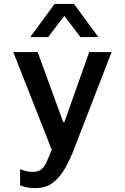

<svg xmlns="http://www.w3.org/2000/svg" viewBox="-20 -778 640 984"><path d="M162 186Q139 186 119.5 182.5Q100 179 83 172V89Q94 94 112 98.5Q130 103 147 103Q175 103 191 90.5Q207 78 218.5 53Q230 28 245 -11L48 -511H173L304 -152H310L437 -511H552L363 -23Q341 35 314.5 82.5Q288 130 251.5 158Q215 186 162 186ZM135 -588 260 -758H359L484 -588H392L273 -745H346L227 -588Z"/></svg>

Font: Chivo Mono Medium Medium
Style: Regular
Weight: 500
Monospace: yes
Version: Version 1.008